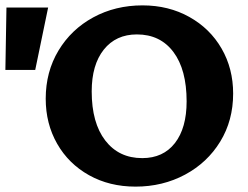

<svg xmlns="http://www.w3.org/2000/svg" viewBox="-40 -686 921 714"><path d="M130 -319Q130 -419 177.5 -498Q225 -577 307 -621.5Q389 -666 490 -666Q587 -666 664 -623Q741 -580 784 -505.5Q827 -431 827 -338Q827 -238 779 -159.5Q731 -81 648 -36.5Q565 8 464 8Q367 8 291 -34.5Q215 -77 172.5 -151.5Q130 -226 130 -319ZM654 -309Q654 -427 605 -492.5Q556 -558 469 -558Q391 -558 346 -501.5Q301 -445 301 -346Q301 -229 351.5 -163.5Q402 -98 489 -98Q567 -98 610.5 -154Q654 -210 654 -309ZM-20 -426 -16 -658H139L91 -426Z"/></svg>

Font: Ysabeau Ultrabold
Style: Regular
Weight: 800
Designer: Christian Thalmann (Catharsis Fonts)
Version: Version 0.003